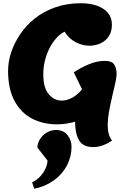

<svg xmlns="http://www.w3.org/2000/svg" viewBox="-20 -745 762 1189"><path d="M559 166Q493 166 469 123Q445 80 445 9Q420 16 392 20.5Q364 25 333 25Q247 25 178.5 -10.5Q110 -46 70 -120Q30 -194 30 -307Q30 -362 49 -420Q68 -478 104.5 -532.5Q141 -587 195.5 -630.5Q250 -674 322 -699.5Q394 -725 482 -725Q536 -725 579.5 -710Q623 -695 648 -665.5Q673 -636 673 -592Q673 -549 653.5 -520Q634 -491 602.5 -476.5Q571 -462 534 -462Q490 -462 448 -484Q406 -506 380 -549Q345 -532 314.5 -491.5Q284 -451 266 -397Q248 -343 248 -285Q248 -201 282 -161.5Q316 -122 362 -122Q394 -122 427.5 -140Q461 -158 488 -192Q476 -218 462.5 -244.5Q449 -271 437 -297Q480 -326 530.5 -347Q581 -368 630 -368Q673 -368 687.5 -345Q702 -322 702 -287Q702 -265 693.5 -228Q685 -191 674.5 -146.5Q664 -102 655.5 -55Q647 -8 647 34Q647 62 654 86Q661 110 674 125Q646 145 615.5 155.5Q585 166 559 166ZM192 424 179 384Q209 370 230 346.5Q251 323 262.5 297Q274 271 274 249L211 168Q213 139 229 114.5Q245 90 271 75Q297 60 327 60Q373 60 398 91.5Q423 123 423 164Q423 225 395 279Q367 333 315 371Q263 409 192 424Z"/></svg>

Font: Lemon
Style: Regular
Weight: 400
Designer: Eduardo Rodriguez Tunni
Foundry: Eduardo Rodriguez Tunni
Version: Version 1.003; ttfautohint (v1.8.4.7-5d5b);gftools[0.9.24]